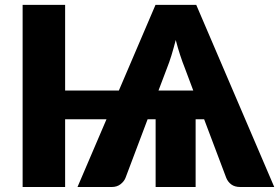

<svg xmlns="http://www.w3.org/2000/svg" viewBox="-20 -748 1117 768"><path d="M753 -386 718.5 -478Q710 -499 700.8 -527Q691.5 -555 683 -588Q674.5 -555 665.8 -526.5Q657 -498 648.5 -477L614 -386ZM1077 0H941Q919 0 905.2 -10.2Q891.5 -20.5 885 -36.5L796.5 -271H762.5V0H602.5V-271H570.5L482 -36.5Q476.5 -22.5 462.2 -11.2Q448 0 427 0H290L406 -271H240.5V0H70.5V-728.5H240.5V-386H455.5L602 -728.5H765Z"/></svg>

Font: Lato 2
Style: Regular
Weight: 900
Designer: Lukasz Dziedzic with Adam Twardoch and Botio Nikoltchev
Foundry: tyPoland Lukasz Dziedzic
Version: Version 2.015; 2015-08-06; http://www.latofonts.com/